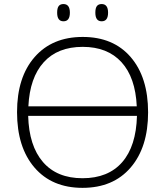

<svg xmlns="http://www.w3.org/2000/svg" viewBox="-20 -905 804 935"><path d="M701.2 -357.9Q701.2 -188 616.2 -89.1Q531.2 9.8 381.8 9.8Q232.9 9.8 147.9 -89.1Q63 -188 63 -358.9Q63 -529.3 148.7 -627.2Q234.4 -725.1 382.8 -725.1Q532.2 -725.1 616.7 -626.7Q701.2 -528.3 701.2 -357.9ZM381.8 -37.1Q506.8 -37.1 575 -115.2Q643.1 -193.4 647 -340.8H117.2Q121.1 -194.8 189.2 -116Q257.3 -37.1 381.8 -37.1ZM382.8 -676.8Q260.7 -676.8 192.9 -601.8Q125 -526.9 118.2 -387.2H646Q639.6 -527.8 571.5 -602.3Q503.4 -676.8 382.8 -676.8ZM258.3 -843.3Q258.3 -865.7 265.9 -875.5Q273.4 -885.3 289.1 -885.3Q320.3 -885.3 320.3 -843.3Q320.3 -801.3 289.1 -801.3Q258.3 -801.3 258.3 -843.3ZM444.3 -843.3Q444.3 -865.7 451.9 -875.5Q459.5 -885.3 475.1 -885.3Q506.3 -885.3 506.3 -843.3Q506.3 -801.3 475.1 -801.3Q444.3 -801.3 444.3 -843.3Z"/></svg>

Font: JBL Sans
Style: Light
Weight: 300
Version: Version 1.10